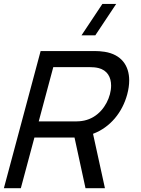

<svg xmlns="http://www.w3.org/2000/svg" viewBox="-80 -988 740 1008"><path d="M530.1 -967.5H457.6L347.9 -802.5H420.4ZM470.9 0 408.4 -285.5C499 -319.5 562.5 -398 588 -493C594.8 -518.6 598.3 -543 598.3 -565.6C598.3 -644.3 556.5 -702 469.7 -716C452 -719 431.8 -720 417.8 -720H133.3L-59.6 0H29.4L100.7 -266H311.2L368.9 0ZM123.3 -350.5 199.7 -635.5H392.2C404.7 -635.5 421.9 -634.5 436 -631C484.2 -619.5 503.3 -581.9 503.3 -538.7C503.3 -523.9 501.1 -508.3 497 -493C480.9 -433 435.2 -370.5 362 -355C346.1 -351.5 328.3 -350.5 315.8 -350.5Z"/></svg>

Font: Manrope
Style: MediumItalic
Weight: 500
Italic angle: -15°
Designer: Mikhail Sharanda
Foundry: Mikhail Sharanda
Version: Version 4.502;hotconv 1.0.109;makeotfexe 2.5.65596